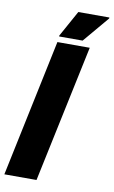

<svg xmlns="http://www.w3.org/2000/svg" viewBox="-103 -971 606 1023"><g transform="rotate(10 200.0 -460.0)"><path d="M-3 0 153 -743H328L171 0ZM157 -774V-779L235 -920H403V-915L284 -774Z"/></g></svg>

Font: Saira Semi Condensed ExtraBold
Style: Italic
Weight: 800
Width: 4
Italic angle: -12°
Designer: Hector Gatti with collaboration of the Omnibus-Type team
Foundry: Omnibus-Type
Version: Version 1.001; ttfautohint (v1.8)